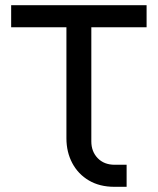

<svg xmlns="http://www.w3.org/2000/svg" viewBox="-20 -720 608 740"><path d="M421 0Q364 0 322.5 -24.5Q281 -49 258.5 -91.5Q236 -134 236 -187V-615H23V-700H545V-615H332V-175Q332 -136 356.5 -110.5Q381 -85 422 -85H468V0Z"/></svg>

Font: MuseoModerno
Style: Regular
Weight: 400
Designer: Pablo Cosgaya, Héctor Gatti, Marcela Romero, and the Authors of The MuseoModerno Project.
Foundry: Omnibus-Type Team
Version: Version 1.001